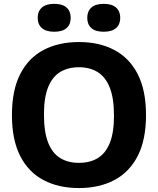

<svg xmlns="http://www.w3.org/2000/svg" viewBox="-20 -968 821 998"><path d="M390.5 9.5Q285 9.5 206.8 -31.5Q128.5 -72.5 85.2 -156.8Q42 -241 42 -370Q42 -499 85.2 -583.2Q128.5 -667.5 206.8 -708.5Q285 -749.5 390.5 -749.5Q496 -749.5 574.2 -708.2Q652.5 -667 695.8 -582.8Q739 -498.5 739 -370Q739 -241.5 695.8 -157.2Q652.5 -73 574 -31.8Q495.5 9.5 390.5 9.5ZM390.5 -121.5Q447.5 -121.5 488.2 -146.2Q529 -171 550.8 -225Q572.5 -279 572.5 -366.5Q572.5 -457.5 550.5 -512.8Q528.5 -568 487.8 -593.2Q447 -618.5 390.5 -618.5Q334 -618.5 293.2 -594Q252.5 -569.5 230.5 -515.5Q208.5 -461.5 208.5 -373.5Q208.5 -282 230.2 -226.8Q252 -171.5 292.8 -146.5Q333.5 -121.5 390.5 -121.5ZM519 -803Q476.5 -803 455 -822Q433.5 -841 433.5 -875.5Q433.5 -909.5 455 -928.8Q476.5 -948 519 -948Q561.5 -948 583.2 -928.8Q605 -909.5 605 -875.5Q605 -841 583.2 -822Q561.5 -803 519 -803ZM262 -803Q219.5 -803 197.8 -822Q176 -841 176 -875.5Q176 -909.5 197.8 -928.8Q219.5 -948 262 -948Q304.5 -948 326 -928.8Q347.5 -909.5 347.5 -875.5Q347.5 -841 326 -822Q304.5 -803 262 -803Z"/></svg>

Font: Encode Sans SC
Style: Bold
Weight: 700
Version: Version 3.002